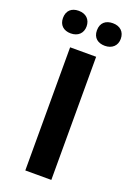

<svg xmlns="http://www.w3.org/2000/svg" viewBox="-171 -982 730 1046"><g transform="rotate(20 194.5 -458.5)"><path d="M27.8 -851.1C27.8 -810.1 54.2 -786.1 95.7 -786.1C138.2 -786.1 164.6 -812 164.6 -851.1C164.6 -890.6 138.7 -917 95.7 -917C54.2 -917 27.8 -893.6 27.8 -851.1ZM224.6 -851.1C224.6 -806.6 254.4 -786.1 293.5 -786.1C335 -786.1 362.8 -811.5 362.8 -851.1C362.8 -892.1 335.9 -917 293.5 -917C254.4 -917 224.6 -896.5 224.6 -851.1ZM270 -713.9H119.1V0H270Z"/></g></svg>

Font: Noto Reveo Sans
Style: Bold
Weight: 700
Designer: Monotype Design team
Foundry: Monotype Imaging Inc.
Version: Version 1.04